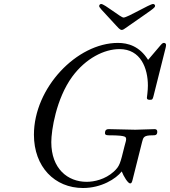

<svg xmlns="http://www.w3.org/2000/svg" viewBox="-20 -920 852 962"><path d="M477 -890C477 -883 480 -880 561 -793C569 -785 580 -770 590 -770C597 -770 604 -776 607 -778C746 -875 757 -880 757 -891C757 -896 752 -900 747 -900C730 -900 619 -832 599 -832C585 -832 504 -900 487 -900C481 -900 477 -895 477 -890ZM150 -245C150 -84 254 22 396 22C488 22 561 -24 590 -61C599 -37 621 -1 632 -1C639 -1 641 -7 644 -18L692 -209C698 -232 700 -242 744 -242C757 -242 768 -242 768 -260C768 -268 764 -273 755 -273C724 -273 690 -270 658 -270C615 -270 570 -273 527 -273C519 -273 506 -273 506 -253C506 -242 517 -242 532 -242H540C553 -242 570 -241 583 -240C604 -237 612 -236 612 -222C612 -218 612 -216 604 -188C582 -99 580 -88 550 -60C507 -21 452 -9 414 -9C319 -9 237 -75 237 -208C237 -266 261 -425 342 -536C410 -628 502 -674 579 -674C685 -674 721 -578 721 -491C721 -465 716 -433 716 -430C716 -420 726 -420 731 -420C742 -420 745 -421 749 -438L810 -681C811 -685 812 -691 812 -695C812 -697 811 -705 801 -705C799 -705 794 -705 785 -694L722 -620C679 -689 621 -705 571 -705C365 -705 150 -480 150 -245Z"/></svg>

Font: CMU Serif
Style: Italic
Weight: 500
Italic angle: -14.04°
Version: Version 0.7.0